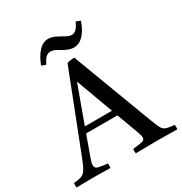

<svg xmlns="http://www.w3.org/2000/svg" viewBox="-226 -1046 1133 1196"><g transform="rotate(-30 340.5 -448.0)"><path d="M-22 1Q-24 -15 -22 -31Q6 -34 23 -38Q40 -42 52 -52.5Q64 -63 75 -84.5Q86 -106 101 -145L317 -699Q328 -703 343.5 -705Q359 -707 370 -707L585 -136Q599 -100 608 -79.5Q617 -59 628 -50Q639 -41 656 -37.5Q673 -34 703 -31Q705 -15 703 1Q668 1 631 0Q594 -1 557 -1Q519 -1 480.5 0Q442 1 404 1Q401 -14 404 -31Q453 -36 472 -40.5Q491 -45 491 -64Q491 -72 488 -82Q485 -92 480 -107L423 -261H198L148 -123Q141 -104 137.5 -91.5Q134 -79 134 -69Q134 -47 154.5 -41.5Q175 -36 222 -31Q224 -14 222 1Q188 1 155 0Q122 -1 88 -1Q60 -1 34 0Q8 1 -22 1ZM213 -303H408L310 -569ZM489 -897Q498 -895 506 -892Q514 -889 521 -886Q501 -826 470 -794Q439 -762 399 -762Q385 -762 369 -767Q353 -772 332 -784Q313 -795 295.5 -804.5Q278 -814 258 -814Q222 -814 198 -756Q184 -759 166 -767Q188 -825 218.5 -857.5Q249 -890 289 -890Q302 -890 318 -885Q334 -880 355 -868Q374 -858 392.5 -847.5Q411 -837 429 -837Q465 -837 489 -897Z"/></g></svg>

Font: Tiro Telugu
Style: Regular
Weight: 400
Designer: Telugu: John Hudson & Fiona Ross. Latin: John Hudson.
Foundry: Tiro Typeworks Ltd.
Version: Version 1.52